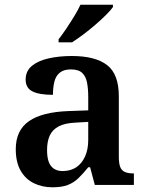

<svg xmlns="http://www.w3.org/2000/svg" viewBox="-20 -786 625 816"><path d="M203 10Q159 10 123.5 -7.5Q88 -25 67.5 -61Q47 -97 47 -152Q47 -232 103 -271Q159 -310 272 -314L355 -317V-374Q355 -408 350 -434.5Q345 -461 329.5 -476Q314 -491 281 -491Q251 -491 234 -477Q217 -463 211 -438.5Q205 -414 205 -383Q147 -383 118 -397.5Q89 -412 89 -448Q89 -484 115.5 -506Q142 -528 187 -538Q232 -548 285 -548Q385 -548 435 -509.5Q485 -471 485 -377V-120Q485 -93 490.5 -77.5Q496 -62 510 -55.5Q524 -49 546 -49H549V0H383L363 -75H355Q333 -48 313.5 -29Q294 -10 268.5 0Q243 10 203 10ZM246 -59Q280 -59 304 -75Q328 -91 341.5 -121Q355 -151 355 -191V-268L303 -265Q256 -263 229.5 -249Q203 -235 191.5 -210Q180 -185 180 -148Q180 -118 187 -98.5Q194 -79 209 -69Q224 -59 246 -59ZM229 -619Q244 -638 261.5 -664Q279 -690 295.5 -717Q312 -744 322 -766H460V-756Q451 -743 431 -723Q411 -703 385.5 -681Q360 -659 334 -639.5Q308 -620 286 -606H229Z"/></svg>

Font: Noto Serif Gujarati SemiBold
Style: Regular
Weight: 600
Version: Version 2.102